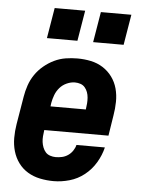

<svg xmlns="http://www.w3.org/2000/svg" viewBox="-53 -778 606 828"><g transform="rotate(5 250.0 -364.0)"><path d="M210 8Q180 8 151 2Q122 -4 98 -18.5Q74 -33 57.5 -55.5Q41 -78 33 -105.5Q25 -133 25 -163Q25 -193 30 -223L50 -343Q54 -368 62.5 -393Q71 -418 86 -440Q101 -462 122 -479.5Q143 -497 167 -508.5Q191 -520 216.5 -524Q242 -528 267 -528Q297 -528 325.5 -522Q354 -516 377.5 -501Q401 -486 417.5 -463.5Q434 -441 441.5 -413.5Q449 -386 448.5 -356Q448 -326 443 -297L429 -208H151V-207Q149 -194 148 -181Q147 -168 148.5 -156Q150 -144 154.5 -132.5Q159 -121 166.5 -112.5Q174 -104 186 -100Q198 -96 210 -96Q224 -96 237.5 -99Q251 -102 263 -110Q275 -118 283.5 -130.5Q292 -143 295 -156H418Q410 -122 391 -90Q372 -58 343 -35Q314 -12 279 -2Q244 8 210 8ZM169 -312H322V-313Q324 -326 325 -338.5Q326 -351 325 -363.5Q324 -376 320 -387Q316 -398 308.5 -407Q301 -416 289.5 -420Q278 -424 265 -424Q248 -424 230 -416Q212 -408 199.5 -393.5Q187 -379 180.5 -361.5Q174 -344 171 -327ZM328 -604 350 -736H482L460 -604ZM128 -604 150 -736H282L260 -604Z"/></g></svg>

Font: Iosevka SS04 Extrabold Oblique
Style: Regular
Weight: 800
Italic angle: -9°
Monospace: yes
Designer: Belleve Invis
Foundry: Belleve Invis
Version: Version 19.0.0; ttfautohint (v1.8.4)